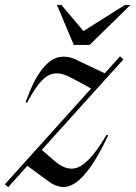

<svg xmlns="http://www.w3.org/2000/svg" viewBox="-54 -752 552 782"><path d="M-34 -1.5 317 -391.5 238 -434.5Q200.5 -455 171.2 -453Q142 -451 115 -422.5Q88 -394 56.5 -334L50 -335.5Q83 -426.5 116.8 -469.2Q150.5 -512 185.2 -519Q220 -526 254.5 -509.5L372.5 -453.5L435 -522.5L448.5 -510L116 -141.5L168 -96.5Q225 -47.5 273 -74.8Q321 -102 380 -203L386.5 -200.5Q347.5 -118 314 -71.2Q280.5 -24.5 251.5 -6Q222.5 12.5 196.2 9.2Q170 6 145 -12.5L57.5 -76.5L-20.5 10ZM477.5 -732 311 -569H246.5L178 -732H196L286 -625.5L455 -732Z"/></svg>

Font: Newsreader 72pt
Style: Italic
Weight: 400
Italic angle: -17°
Designer: Hugues Gentile
Foundry: Production Type
Version: Version 1.003; ttfautohint (v1.8.3)